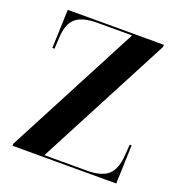

<svg xmlns="http://www.w3.org/2000/svg" viewBox="-129 -825 881 935"><g transform="rotate(20 311.5 -357.0)"><path d="M38 0V-11L401 -704H222Q143 -704 108.5 -673.5Q74 -643 71 -570L68 -514H57L64 -714H562V-703L199 -10H418Q495 -10 529 -40.5Q563 -71 568 -144L572 -200H582L575 0Z"/></g></svg>

Font: Noto Serif Display SemiCondensed
Style: Bold
Weight: 700
Width: 4
Designer: Monotype Design Team
Foundry: Monotype Imaging Inc.
Version: Version 2.009